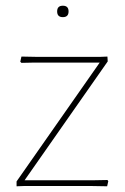

<svg xmlns="http://www.w3.org/2000/svg" viewBox="-20 -651 439 672"><path d="M180 -611Q180 -631 200 -631Q220 -631 220 -611Q220 -591 200 -591Q180 -591 180 -611ZM55 -453 107 -452H331L356 -453L357 -436L66 -20H303L356 -21L359 -17L355 1L298 0H65L38 1V-16L329 -432H101L55 -431L51 -435Z"/></svg>

Font: Alegreya Sans SC Thin
Style: Regular
Weight: 100
Designer: Juan Pablo del Peral
Foundry: Huerta Tipografica
Version: Version 2.007